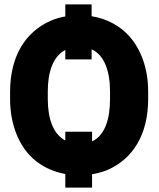

<svg xmlns="http://www.w3.org/2000/svg" viewBox="-20 -790 727 876"><path d="M26 -339C26 -231 60 -142 114 -83C153 -41 207 -9 278 4V66H400V5C424 1 447 -5 469 -14C588 -65 656 -178 656 -339V-371C656 -480 622 -567 568 -627C528 -670 472 -704 398 -716V-770H278V-715C256 -711 234 -705 213 -696C95 -645 26 -532 26 -371ZM198 -339V-372C198 -462 222 -533 278 -562V-519H398V-565C456 -539 482 -466 482 -372V-339C482 -247 459 -172 400 -145V-189H278V-149C223 -178 198 -247 198 -339Z"/></svg>

Font: Asimov Pro
Style: Ult
Weight: 900
Designer: Google
Version: Version 2.000980; 2014